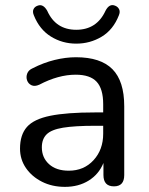

<svg xmlns="http://www.w3.org/2000/svg" viewBox="-20 -719 581 748"><path d="M277 -549Q223 -549 178.5 -576.5Q134 -604 112 -659Q106 -673 110.5 -683Q115 -693 127 -697Q148 -705 164 -677Q197 -603 277 -603Q357 -603 391 -677Q406 -706 428 -697Q439 -693 444 -683Q449 -673 443 -659Q421 -603 376 -576Q331 -549 277 -549ZM233 9Q183 9 143.5 -11Q104 -31 81 -64.5Q58 -98 58 -140Q58 -194 85 -224.5Q112 -255 176 -268Q240 -281 349 -281H382V-313Q382 -373 356.5 -400.5Q331 -428 275 -428Q207 -428 133 -389Q115 -381 102.5 -387Q90 -393 85.5 -406Q81 -419 86 -432.5Q91 -446 107 -453Q150 -475 193 -485.5Q236 -496 276 -496Q372 -496 418 -449.5Q464 -403 464 -305V-37Q464 7 424 7Q383 7 383 -37V-84Q365 -40 325.5 -15.5Q286 9 233 9ZM382 -229H351Q271 -229 225.5 -221.5Q180 -214 161.5 -195.5Q143 -177 143 -145Q143 -105 171 -79.5Q199 -54 248 -54Q307 -54 344.5 -95Q382 -136 382 -198Z"/></svg>

Font: Chiron GoRound TC N
Style: Regular
Weight: 350
Designer: Ryoko NISHIZUKA 西塚涼子 (kana, bopomofo & ideographs); Paul D. Hunt (Latin, Greek & Cyrillic); Sandoll Communications 산돌커뮤니
Foundry: Adobe
Version: Version 1.000;hotconv 1.1.1;makeotfexe 2.6.0